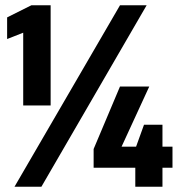

<svg xmlns="http://www.w3.org/2000/svg" viewBox="-20 -708 685 728"><path d="M68 -308V-584L7 -560V-642L99 -688H172V-308ZM35 0 435 -688H536L137 0ZM493 0V-72H335V-143L435 -380H546L441 -152H496L526 -235H596V-152H634V-72H596V0Z"/></svg>

Font: Saira SemiCondensed ExtraBold
Style: Regular
Weight: 800
Width: 4
Designer: Hector Gatti with collaboration of the Omnibus-Type team
Foundry: Omnibus-Type
Version: Version 1.101